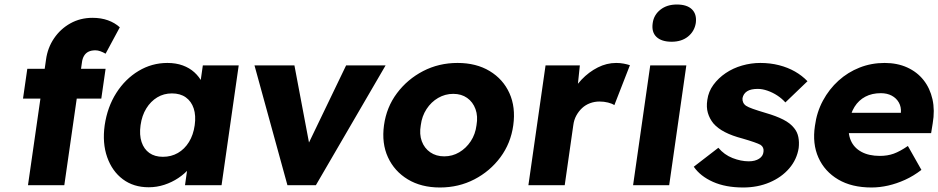

<svg xmlns="http://www.w3.org/2000/svg" viewBox="-20 -821 4159 851"><path d="M104 0 184 -557Q191 -609 219.5 -651Q248 -693 292 -717.5Q336 -742 390 -742Q428 -742 458.5 -731Q489 -720 511 -700L448 -583Q436 -590 424.5 -594Q413 -598 403 -598Q385 -598 372.5 -592Q360 -586 352.5 -573.5Q345 -561 343 -543L265 0H185Q158 0 137.5 0Q117 0 104 0ZM82 -384 101 -516H448L429 -384Z M639 9Q572 9 524.5 -26.5Q477 -62 455 -124.5Q433 -187 444 -266Q456 -347 495.5 -409Q535 -471 594 -506.5Q653 -542 722 -542Q760 -542 790 -531Q820 -520 841.5 -500.5Q863 -481 876 -455.5Q889 -430 893 -401L861 -405L879 -531H1038L962 0H800L818 -128L854 -129Q842 -101 820.5 -76Q799 -51 770.5 -32Q742 -13 708.5 -2Q675 9 639 9ZM702 -126Q739 -126 768.5 -143Q798 -160 817.5 -191.5Q837 -223 843 -266Q849 -309 838.5 -340.5Q828 -372 803.5 -389.5Q779 -407 742 -407Q706 -407 677 -389.5Q648 -372 628.5 -340.5Q609 -309 603 -266Q597 -223 607.5 -191.5Q618 -160 642 -143Q666 -126 702 -126Z M1254 0 1108 -531H1285L1360 -134L1321 -130L1514 -531H1689L1380 0Z M1930 10Q1847 10 1787.5 -26Q1728 -62 1699.5 -124Q1671 -186 1682 -266Q1693 -346 1739.5 -408Q1786 -470 1855.5 -506Q1925 -542 2008 -542Q2091 -542 2150.5 -506Q2210 -470 2238 -408Q2266 -346 2255 -266Q2244 -186 2198 -124Q2152 -62 2082.5 -26Q2013 10 1930 10ZM1949 -128Q1985 -128 2015.5 -146Q2046 -164 2066.5 -195Q2087 -226 2092 -266Q2099 -306 2087.5 -337.5Q2076 -369 2050.5 -387Q2025 -405 1989 -405Q1953 -405 1922 -387Q1891 -369 1870.5 -337.5Q1850 -306 1845 -266Q1838 -226 1849.5 -195Q1861 -164 1887 -146Q1913 -128 1949 -128Z M2322 0 2398 -531H2550L2532 -358L2507 -391Q2525 -434 2557.5 -468Q2590 -502 2629.5 -522Q2669 -542 2711 -542Q2729 -542 2744.5 -539Q2760 -536 2772 -532L2703 -355Q2693 -362 2675 -366.5Q2657 -371 2637 -371Q2615 -371 2595 -363.5Q2575 -356 2560 -342Q2545 -328 2534.5 -309Q2524 -290 2521 -266L2483 0Z M2786 0 2862 -531H3022L2946 0ZM2957 -636Q2912 -636 2889.5 -657.5Q2867 -679 2873 -719Q2878 -755 2907 -778Q2936 -801 2980 -801Q3025 -801 3047 -779.5Q3069 -758 3064 -719Q3058 -682 3029.5 -659Q3001 -636 2957 -636Z M3274 10Q3196 10 3140 -15Q3084 -40 3055 -82L3164 -166Q3190 -135 3227 -120.5Q3264 -106 3299 -106Q3313 -106 3324.5 -109Q3336 -112 3344.5 -117.5Q3353 -123 3358 -130.5Q3363 -138 3364 -148Q3367 -168 3351 -179Q3342 -184 3322 -191Q3302 -198 3271 -207Q3225 -219 3193 -235.5Q3161 -252 3142 -274Q3125 -295 3117.5 -320.5Q3110 -346 3115 -378Q3120 -415 3142 -445Q3164 -475 3196.5 -497Q3229 -519 3269 -530.5Q3309 -542 3350 -542Q3394 -542 3433 -532Q3472 -522 3503.5 -504Q3535 -486 3559 -461L3461 -367Q3446 -384 3425.5 -397.5Q3405 -411 3382 -419Q3359 -427 3339 -427Q3324 -427 3312 -424.5Q3300 -422 3291.5 -416.5Q3283 -411 3278 -403.5Q3273 -396 3271 -386Q3270 -376 3274 -367Q3278 -358 3287 -352Q3296 -346 3317 -338.5Q3338 -331 3375 -320Q3420 -307 3451.5 -291Q3483 -275 3500 -253Q3514 -236 3518.5 -213.5Q3523 -191 3520 -165Q3512 -114 3478 -74.5Q3444 -35 3391 -12.5Q3338 10 3274 10Z M3843 10Q3755 10 3695 -25.5Q3635 -61 3607.5 -122.5Q3580 -184 3592 -263Q3600 -324 3627.5 -375Q3655 -426 3696.5 -463.5Q3738 -501 3790 -521.5Q3842 -542 3901 -542Q3957 -542 4001 -522Q4045 -502 4073.5 -466Q4102 -430 4113 -381Q4124 -332 4114 -274L4107 -231H3684L3674 -321H3990L3970 -302L3973 -322Q3975 -347 3964 -366.5Q3953 -386 3932.5 -397Q3912 -408 3884 -408Q3845 -408 3815.5 -392.5Q3786 -377 3767.5 -347.5Q3749 -318 3743 -275Q3737 -231 3751 -198.5Q3765 -166 3798 -148Q3831 -130 3880 -130Q3914 -130 3941.5 -140Q3969 -150 4004 -174L4064 -68Q4029 -41 3991.5 -24Q3954 -7 3916.5 1.5Q3879 10 3843 10Z"/></svg>

Font: Lexend
Style: Bold Italic
Weight: 700
Italic angle: -8.13011°
Designer: Bonnie Shaver-Troup, Thomas Jockin
Foundry: Lexend
Version: Version 1.007